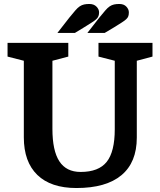

<svg xmlns="http://www.w3.org/2000/svg" viewBox="-20 -936 804 967"><path d="M558 -630V-285Q558 -172 517.5 -121Q477 -70 386 -70Q314 -70 279 -123.5Q244 -177 244 -287V-630L324 -651V-720H18V-651L100 -630V-244Q100 -121 168 -55Q236 11 365 11Q514 11 591.5 -53.5Q669 -118 669 -243V-630L748 -651V-720H476V-651ZM329 -847 269 -770H357L403 -798Q427 -813 442 -822.5Q457 -832 465 -839.5Q473 -847 476 -855Q479 -863 479 -874Q479 -889 466 -902.5Q453 -916 430 -916Q415 -916 403.5 -913.5Q392 -911 381.5 -904Q371 -897 359 -883Q347 -869 329 -847ZM480 -847 420 -770H507L554 -798Q578 -813 593 -822.5Q608 -832 616 -839.5Q624 -847 626.5 -855Q629 -863 629 -874Q629 -889 616.5 -902.5Q604 -916 581 -916Q566 -916 554.5 -913.5Q543 -911 532.5 -904Q522 -897 510 -883Q498 -869 480 -847Z"/></svg>

Font: GradeGX
Style: Regular
Weight: 100
Width: 1
Designer: Adam Twardoch
Foundry: Adam Twardoch
Version: Version 2.002; DEVELOPMENT